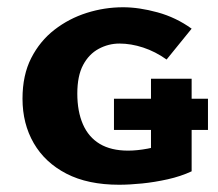

<svg xmlns="http://www.w3.org/2000/svg" viewBox="-20 -501 601 529"><path d="M308 8Q222 8 163 -22.5Q104 -53 73 -106.5Q42 -160 42 -229Q42 -294 66 -341Q90 -388 130 -419Q170 -450 219 -465.5Q268 -481 319 -481Q363 -481 414 -467Q465 -453 508 -422L439 -337Q408 -359 374.5 -370Q341 -381 309 -381Q279 -381 252 -366.5Q225 -352 209 -322Q193 -292 193 -243Q193 -194 208.5 -158.5Q224 -123 255 -104.5Q286 -86 333 -86Q358 -86 387 -91.5Q416 -97 443 -107L396 -30V-284H508V-29Q478 -15 442 -7Q406 1 371.5 4.5Q337 8 308 8ZM294 -143V-229H553V-143Z"/></svg>

Font: Ysabeau SC ExtraBold
Style: Regular
Weight: 800
Designer: Christian Thalmann (Catharsis Fonts)
Version: Version 2.001;gftools[0.9.30]; featfreeze: smcp